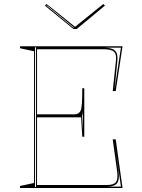

<svg xmlns="http://www.w3.org/2000/svg" viewBox="-20 -939 707 959"><path d="M80 0V-10L150 -25V-683L80 -698V-708H592L558 -484H543L559 -635Q563 -668 549.5 -680.5Q536 -693 498 -693H165V-368H354Q363 -368 370.5 -372.5Q378 -377 382 -385Q387 -393 389 -421Q391 -449 391 -498H401V-256H391L385 -353H165V-15H515Q549 -15 559.5 -30Q570 -45 565 -83L543 -243H558L592 0ZM155 -5H160V-703H155ZM390 -360 394 -288V-388Q394 -384 393.5 -379Q393 -374 392.5 -369.5Q392 -365 390 -360ZM515 -7H584L551 -236L572 -84Q578 -43 565.5 -25Q553 -7 515 -7ZM552 -491 584 -701H498Q539 -701 554.5 -686Q570 -671 566 -634ZM496 -919 504 -911 363 -794H347L204 -911L213 -919L355 -805ZM212 -911 347 -800H351L350 -801L214 -913Z"/></svg>

Font: Kalnia Glaze Thin
Style: Regular
Weight: 100
Designer: Frida Medrano
Foundry: Frida Medrano
Version: Version 1.110